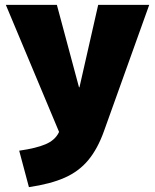

<svg xmlns="http://www.w3.org/2000/svg" viewBox="-20 -540 638 790"><path d="M59 80Q129 70 167.5 53.5Q206 37 221.5 6Q237 -25 237 -77L247 60L4 -520H214L305 -181H307L384 -520H594L408 -1Q382 72 343.5 118.5Q305 165 246.5 191Q188 217 99 230Z"/></svg>

Font: M PLUS 2 Thin Black
Style: Regular
Weight: 900
Version: Version 1.001